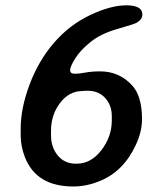

<svg xmlns="http://www.w3.org/2000/svg" viewBox="-20 -674 588 711"><path d="M285.2 -336.9Q236.3 -336.9 202.6 -293Q168.9 -249 168.9 -189.5V-172.9Q168.9 -128.4 194.1 -98.1Q219.2 -67.9 260.3 -67.9H264.2Q316.9 -67.9 355.5 -117.9Q394 -168 394 -228V-244.1Q394 -284.2 369.6 -311Q345.2 -337.9 304.7 -337.9H296.9Q289.1 -336.9 285.2 -336.9ZM56.6 -197.8Q56.6 -273.4 89.8 -361.6Q123 -449.7 179.9 -515.6Q236.8 -581.5 313.2 -617.9Q389.6 -654.3 448.5 -654.3Q507.3 -654.3 507.3 -620.1Q507.3 -602.1 485.4 -589.4Q476.6 -584.5 415 -566.9Q353.5 -549.3 315.7 -518.8Q277.8 -488.3 258.8 -458Q239.7 -427.7 239.7 -414.3Q239.7 -400.9 256.6 -400.9Q273.4 -400.9 296.4 -405.3Q319.3 -409.7 351.1 -409.7Q420.9 -409.7 468.8 -358.4Q505.9 -318.8 505.9 -232.4Q505.9 -186.5 482.9 -137.2Q437.5 -39.1 349.1 -3.4Q300.3 16.6 251.5 16.6Q114.7 16.6 72.3 -91.8Q56.6 -132.3 56.6 -173.3Z"/></svg>

Font: Averia Libre
Style: Bold Italic
Weight: 700
Italic angle: -6.90001°
Version: Version 1.002